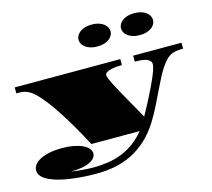

<svg xmlns="http://www.w3.org/2000/svg" viewBox="-154 -988 1577 1429"><g transform="rotate(-15 635.0 -274.0)"><path d="M872.6 -730Q872.6 -745.6 880.4 -760.7Q888.2 -775.9 903.8 -788.1Q919.4 -800.3 942.4 -807.6Q965.3 -814.9 996.1 -814.9Q1026.9 -814.9 1049.8 -807.6Q1072.8 -800.3 1088.4 -788.1Q1104 -775.9 1111.8 -760.7Q1119.6 -745.6 1119.6 -730Q1119.6 -714.4 1111.8 -699.5Q1104 -684.6 1088.4 -672.6Q1072.8 -660.6 1049.8 -653.3Q1026.9 -646 996.1 -646Q965.3 -646 942.4 -653.3Q919.4 -660.6 903.8 -672.6Q888.2 -684.6 880.4 -699.5Q872.6 -714.4 872.6 -730ZM545.4 -730Q545.4 -745.6 553.2 -760.7Q561 -775.9 576.7 -788.1Q592.3 -800.3 615.2 -807.6Q638.2 -814.9 668.9 -814.9Q699.7 -814.9 722.7 -807.6Q745.6 -800.3 761.2 -788.1Q776.9 -775.9 784.7 -760.7Q792.5 -745.6 792.5 -730Q792.5 -714.4 784.7 -699.5Q776.9 -684.6 761.2 -672.6Q745.6 -660.6 722.7 -653.3Q699.7 -646 668.9 -646Q638.2 -646 615.2 -653.3Q592.3 -660.6 576.7 -672.6Q561 -684.6 553.2 -699.5Q545.4 -714.4 545.4 -730ZM-11.2 128.4Q-11.2 103.5 4.9 83Q21 62.5 50.8 47.6Q80.6 32.7 122.8 24.4Q165 16.1 217.3 16.1Q264.6 16.1 304.2 23.4Q343.8 30.8 372.6 43.9Q401.4 57.1 417.5 75.2Q433.6 93.3 433.6 114.3Q433.6 132.3 421.1 148.4Q408.7 164.6 384 176.5Q359.4 188.5 322.8 195.3Q286.1 202.1 237.3 202.1Q252 204.6 274.2 207.3Q296.4 210 320.1 211.9Q343.8 213.9 366.7 215.1Q389.6 216.3 406.2 216.3Q465.3 216.3 520.3 208Q575.2 199.7 625.7 179.9Q676.3 160.2 722.2 126.7Q768.1 93.3 809.1 43.5H437Q394.5 -37.6 354 -107.2Q313.5 -176.8 276.6 -233.4Q239.7 -290 207 -332.8Q174.3 -375.5 147 -403.3Q124 -426.3 105.2 -439Q86.4 -451.7 68.8 -457.5Q51.3 -463.4 33.4 -464.4Q15.6 -465.3 -4.9 -465.3V-511.2H808.6V-465.3Q791 -465.3 768.3 -463.6Q745.6 -461.9 725.1 -457Q704.6 -452.1 690.4 -443.8Q676.3 -435.5 676.3 -421.9Q676.3 -412.1 685.5 -390.1Q694.8 -368.2 710.4 -338.1Q726.1 -308.1 746.1 -272Q766.1 -235.8 787.6 -198Q809.1 -160.2 830.3 -122.6Q851.6 -85 869.6 -52.2Q882.3 -75.2 899.4 -106.7Q916.5 -138.2 934.6 -173.3Q952.6 -208.5 970.2 -244.6Q987.8 -280.8 1001.7 -313.2Q1015.6 -345.7 1024.2 -371.6Q1032.7 -397.5 1032.7 -412.1Q1032.7 -428.7 1022.2 -439.2Q1011.7 -449.7 994.1 -455.6Q976.6 -461.4 954.1 -463.4Q931.6 -465.3 907.7 -465.3V-511.2H1280.3V-465.3Q1251.5 -465.3 1229.7 -462.4Q1208 -459.5 1190.7 -451.7Q1173.3 -443.8 1158.2 -430.7Q1143.1 -417.5 1127.4 -397Q1097.7 -358.4 1074.2 -313.7Q1050.8 -269 1026.9 -219.2Q1002.9 -169.4 976.1 -114.5Q949.2 -59.6 913.1 0Q865.7 76.2 809.6 127.4Q753.4 178.7 690.7 209.7Q627.9 240.7 560.3 253.7Q492.7 266.6 422.4 266.6Q333 266.6 254.2 257.8Q175.3 249 116.2 231.7Q57.1 214.4 22.9 188.5Q-11.2 162.6 -11.2 128.4Z"/></g></svg>

Font: Asset
Style: Regular
Weight: 400
Designer: Riccardo De Franceschi
Foundry: Sorkin Type Co.
Version: Version 1.001